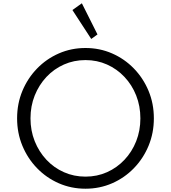

<svg xmlns="http://www.w3.org/2000/svg" viewBox="-20 -1132 1040 1168"><path d="M500 16Q413.5 16 338 -17Q262.5 -50 205.5 -108.8Q148.5 -167.5 116.2 -245.2Q84 -323 84 -412Q84 -501.5 116.2 -579Q148.5 -656.5 205.5 -715.2Q262.5 -774 338 -807Q413.5 -840 500 -840Q586.5 -840 662 -807Q737.5 -774 794.5 -715.2Q851.5 -656.5 883.8 -579Q916 -501.5 916 -412Q916 -323 883.8 -245.2Q851.5 -167.5 794.5 -108.8Q737.5 -50 662 -17Q586.5 16 500 16ZM500 -57.5Q570.5 -57.5 631 -84.5Q691.5 -111.5 737.2 -160Q783 -208.5 808.5 -273Q834 -337.5 834 -412Q834 -486.5 808.5 -551Q783 -615.5 737.2 -664Q691.5 -712.5 631 -739.5Q570.5 -766.5 500 -766.5Q429.5 -766.5 368.8 -739.5Q308 -712.5 262.5 -664Q217 -615.5 191.2 -551Q165.5 -486.5 165.5 -412Q165.5 -337.5 191.2 -273Q217 -208.5 262.5 -160Q308 -111.5 368.8 -84.5Q429.5 -57.5 500 -57.5ZM535 -895 420.5 -1071 478 -1112 573 -922.5Z"/></svg>

Font: Spartan Thin
Style: Regular
Weight: 400
Version: Version 1.004